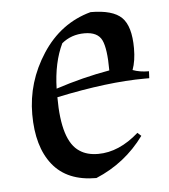

<svg xmlns="http://www.w3.org/2000/svg" viewBox="-43 -524 511 579"><g transform="rotate(-5 213.0 -235.0)"><path d="M238 -57Q301 -57 361 -110L372 -100Q315 -22 226 15Q138 15 94 -40Q50 -95 50 -193Q50 -291 105 -375.5Q160 -460 252 -485Q319 -485 346 -458.5Q373 -432 373 -365Q373 -327 363 -300Q384 -292 412 -292L411 -271Q405 -271 398 -271Q286 -271 130 -238Q130 -105 182 -72Q204 -57 238 -57ZM159 -399Q132 -343 130 -264Q212 -291 293 -305Q293 -371 280.5 -397Q268 -423 228 -423Q188 -423 159 -399Z"/></g></svg>

Font: Almendra
Style: Regular
Weight: 400
Designer: Ana Sanfelippo
Foundry: Ana Sanfelippo
Version: Version 1.004